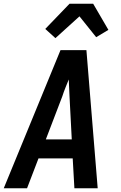

<svg xmlns="http://www.w3.org/2000/svg" viewBox="-26 -1002 646 1022"><path d="M-6 0 296 -735H434L494 0H370L361 -159H179L118 0ZM356 -260 344 -490Q343 -512 342 -534.5Q341 -557 340 -579Q331 -557 322 -534.5Q313 -512 306 -490L218 -260ZM269 -799 215 -848 344 -982H470L551 -843L486 -804L397 -915Z"/></svg>

Font: Iosevka Extended
Style: Bold Italic
Weight: 700
Width: 7
Italic angle: -9°
Monospace: yes
Designer: Belleve Invis
Foundry: Belleve Invis
Version: Version 32.5.0; ttfautohint (v1.8.4)